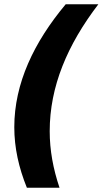

<svg xmlns="http://www.w3.org/2000/svg" viewBox="-20 -770 481 900"><path d="M106 110H259C229 21 213 -66 213 -155C213 -365 296 -560 441 -750H288C139 -572 47 -379 47 -174C47 -77 68 16 106 110Z"/></svg>

Font: Geist ExtraBold
Style: Italic
Weight: 800
Italic angle: -12°
Designer: Basement.studio, Andrés Briganti, Mateo Zaragoza
Foundry: Basement.studio, Vercel, Andrés Briganti, Guido Ferreyra, Mateo Zaragoza
Version: Version 1.500